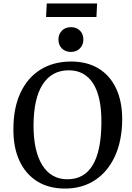

<svg xmlns="http://www.w3.org/2000/svg" viewBox="-20 -1083 768 1117"><path d="M58 -333Q58 -455 99 -543Q140 -631 215.5 -678Q291 -725 394 -725Q487 -725 553.5 -684.5Q620 -644 655.5 -568.5Q691 -493 691 -388Q690 -265 649 -175Q608 -85 533.5 -35.5Q459 14 358 14Q264 14 196.5 -28Q129 -70 93 -148Q57 -226 58 -333ZM175 -354Q175 -203 226.5 -121.5Q278 -40 372 -40Q568 -40 570 -370Q571 -520 522 -597Q473 -674 380 -674Q282 -674 229 -593Q176 -512 175 -354ZM320 -853Q320 -884 340 -904.5Q360 -925 393 -925Q425 -925 445 -905Q465 -885 465 -853Q465 -822 445 -801.5Q425 -781 393 -781Q360 -781 340 -801Q320 -821 320 -853ZM252 -1063H545L541 -984H248Z"/></svg>

Font: Literata 36pt Medium
Style: Italic
Weight: 500
Italic angle: -2°
Designer: Latin by Veronika Burian and Jose Scaglione. Greek by Irene Vlachou. Cyrillic by Vera Evstafieva
Foundry: TypeTogether
Version: Version 3.002